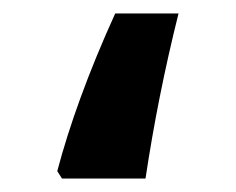

<svg xmlns="http://www.w3.org/2000/svg" viewBox="-20 -265 350 285"><path d="M65 -11 72 0H196C208 -80 224 -161 245 -245H151C111 -157 83 -79 65 -11Z"/></svg>

Font: Noto Kufi Arabic SemiBold
Style: Regular
Weight: 600
Designer: Monotype Design Team, David Williams, Khaled Hosny
Foundry: Google LLC
Version: Version 2.109